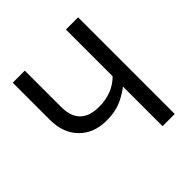

<svg xmlns="http://www.w3.org/2000/svg" viewBox="-184 -829 968 968"><g transform="rotate(-45 300.0 -344.5)"><path d="M430 -689H517V0H430V-282Q384 -248 344 -233.5Q304 -219 251 -219Q161 -219 106 -274.5Q51 -330 51 -423V-689H137V-430Q137 -295 273 -295Q369 -295 430 -356Z"/></g></svg>

Font: Fira Mono
Style: Regular
Weight: 400
Designer: Carrois Corporate & Edenspiekermann AG
Foundry: Carrois Corporate GbR & Edenspiekermann AG
Version: Version 3.206;PS 003.206;hotconv 1.0.70;makeotf.lib2.5.58329